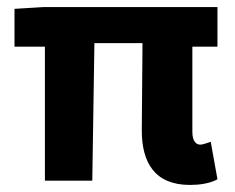

<svg xmlns="http://www.w3.org/2000/svg" viewBox="-20 -511 664 543"><path d="M247 -389H383L381 -142C381 -52 417 12 517 12C545 12 568 8 587 0L595 -4L576 -110L564 -106C555 -103 551 -102 546 -102C536 -102 524 -110 524 -138V-379H595V-491H103L21 -486V-379H107V0H241Z"/></svg>

Font: Falling Sky
Style: SeBd
Weight: 600
Designer: Paul D. Hunt
Foundry: Adobe Systems Incorporated
Version: Version 1.02